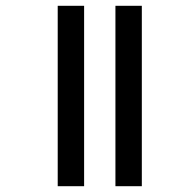

<svg xmlns="http://www.w3.org/2000/svg" viewBox="-20 -642 607 662"><path d="M378 -622H469V0H378ZM179 -622H270V0H179Z"/></svg>

Font: Noto Sans Condensed Medium
Style: Italic
Weight: 500
Width: 3
Italic angle: -12°
Designer: Monotype Design Team
Foundry: Monotype Imaging Inc.
Version: Version 2.013; ttfautohint (v1.8.4.7-5d5b)